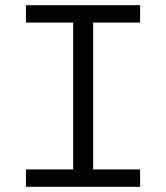

<svg xmlns="http://www.w3.org/2000/svg" viewBox="-20 -720 640 740"><path d="M80 0V-67H262V-633H80V-700H520V-633H339V-67H520V0Z"/></svg>

Font: Red Hat Mono
Style: Regular
Weight: 300
Monospace: yes
Designer: Pentagram, MCKL
Foundry: Pentagram, MCKL
Version: Version 1.023